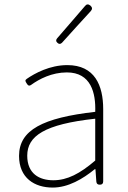

<svg xmlns="http://www.w3.org/2000/svg" viewBox="-20 -834 576 867"><path d="M446 -255V-341C446 -448 408 -540 284 -540C205 -540 137 -503 101 -478C92 -472 94 -467 100 -458C106 -448 111 -444 121 -451C157 -477 214 -507 282 -507C391 -507 413 -414 410 -329C173 -302 66 -247 66 -130C66 -30 136 13 218 13C288 13 354 -26 408 -70H411L415 -14C416 -4 421 0 431 0C441 0 446 -5 446 -15V-170ZM410 -250V-203V-109C341 -50 284 -20 221 -20C157 -20 103 -50 103 -131C103 -220 181 -273 410 -298ZM302 -735 238 -661C232 -654 232 -647 239 -641C246 -634 253 -634 260 -641L326 -714L390 -784C398 -793 397 -801 388 -809C379 -816 371 -816 364 -807Z"/></svg>

Font: GenSenRounded2 TW EL
Style: Regular
Weight: 250
Version: Version 2.100;PS 2.1;hotconv 16.6.51;makeotf.lib2.5.65220 DE